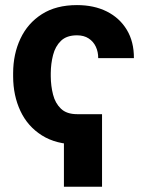

<svg xmlns="http://www.w3.org/2000/svg" viewBox="-20 -552 571 747"><path d="M280.1 -107.8V9.8Q198.4 9.8 142.9 -25.3Q87.4 -60.4 59.4 -120.3Q31.3 -180.2 31.1 -254.5V-267.6Q31.3 -341.8 59.6 -401.8Q87.8 -461.8 143.1 -497Q198.3 -532.2 279.5 -532.2Q345.8 -532.2 395.6 -507.3Q445.4 -482.3 473.3 -436.1Q501.3 -389.9 501 -325.8H362.1Q362.2 -350.2 352.8 -370.3Q343.4 -390.4 324.9 -402.5Q306.4 -414.6 279.5 -414.6Q239.4 -414.6 217.2 -393.2Q195.1 -371.8 186.5 -338.1Q177.8 -304.4 177.5 -267.6V-254.5Q177.8 -217.6 186.4 -184Q194.9 -150.4 217.1 -129.1Q239.3 -107.8 280.1 -107.8ZM377 -107.8V174.4H228.7V-107.8Z"/></svg>

Font: Inter Display V
Style: Regular
Weight: 400
Designer: Rasmus Andersson
Foundry: rsms
Version: Version 3.015;git-src